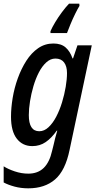

<svg xmlns="http://www.w3.org/2000/svg" viewBox="-30 -786 528 1046"><path d="M245 -616Q254 -637 270.5 -664.5Q287 -692 307 -719Q327 -746 346 -766H402L403 -754Q393 -738 379.5 -710.5Q366 -683 354 -654Q342 -625 335 -606H245ZM124 240Q84 240 49 230.5Q14 221 -10 208V120Q13 135 50 147.5Q87 160 124 160Q176 160 208 129Q240 98 254 35L262 3Q265 -12 270.5 -33Q276 -54 282 -74H279Q251 -34 219 -12Q187 10 146 10Q93 10 61.5 -30.5Q30 -71 30 -150Q30 -198 39 -252.5Q48 -307 67 -359.5Q86 -412 113.5 -455Q141 -498 178 -523.5Q215 -549 261 -549Q303 -549 327.5 -527.5Q352 -506 365 -468H368L392 -539H470L349 31Q326 143 270 191.5Q214 240 124 240ZM184 -71Q211 -71 234.5 -93Q258 -115 276.5 -150.5Q295 -186 308 -228.5Q321 -271 328 -313Q335 -355 335 -388Q335 -425 319 -446Q303 -467 272 -467Q245 -467 222 -446Q199 -425 181.5 -391Q164 -357 152 -316Q140 -275 133.5 -234Q127 -193 127 -159Q127 -71 184 -71Z"/></svg>

Font: Noto Sans Condensed Medium
Style: Italic
Weight: 500
Width: 3
Italic angle: -12°
Designer: Monotype Design Team
Foundry: Monotype Imaging Inc.
Version: Version 2.013; ttfautohint (v1.8.4.7-5d5b)